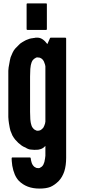

<svg xmlns="http://www.w3.org/2000/svg" viewBox="-20 -898 520 1138"><path d="M372.1 -669.9Q372.1 -581.1 372.1 -404.3Q372.1 -257.8 372.1 37.1Q372.1 83 361.3 117.2Q349.6 152.3 328.1 174.8Q303.7 199.2 278.3 210Q252.9 219.7 214.8 219.7Q174.8 219.7 144.5 208Q114.3 196.3 91.8 173.8Q77.1 158.2 67.4 135.7Q57.6 112.3 52.7 84Q50.8 72.3 49.8 57.6Q48.8 42 48.8 41Q48.8 40 49.8 39.1Q49.8 38.1 49.8 37.1Q50.8 36.1 51.8 35.2Q53.7 35.2 53.7 35.2Q87.9 35.2 157.2 35.2Q158.2 35.2 160.2 36.1Q162.1 38.1 162.1 40Q163.1 50.8 166 60.5Q168 69.3 171.9 76.2Q174.8 82 179.7 86.9Q183.6 91.8 189.5 93.8Q192.4 96.7 198.2 97.7Q203.1 98.6 209 98.6Q211.9 98.6 214.8 97.7Q217.8 96.7 219.7 94.7Q225.6 91.8 229.5 87.9Q234.4 83 237.3 77.1Q240.2 70.3 243.2 61.5Q245.1 52.7 247.1 41Q248 37.1 248 33.2Q249 29.3 249 25.4Q249 5.9 249 -33.2Q239.3 -22.5 229.5 -17.6Q218.8 -12.7 206.1 -10.7Q195.3 -9.8 183.6 -9.8Q171.9 -10.7 160.2 -11.7Q152.3 -12.7 148.4 -14.6Q143.6 -16.6 138.7 -18.6Q136.7 -19.5 134.8 -21.5Q131.8 -22.5 128.9 -24.4Q118.2 -28.3 108.4 -35.2Q98.6 -43 88.9 -50.8Q80.1 -59.6 70.3 -70.3Q61.5 -81.1 53.7 -94.7Q46.9 -110.4 42 -123Q38.1 -135.7 33.2 -166Q30.3 -183.6 29.3 -204.1Q29.3 -224.6 29.3 -248Q29.3 -250 29.3 -252.9Q29.3 -253.9 29.3 -253.9Q29.3 -253.9 29.3 -253.9Q29.3 -313.5 29.3 -430.7Q29.3 -431.6 29.3 -431.6Q29.3 -431.6 29.3 -431.6Q29.3 -432.6 29.3 -434.6Q29.3 -458 29.3 -478.5Q30.3 -499 34.2 -515.6Q39.1 -545.9 43 -558.6Q47.9 -571.3 54.7 -585.9Q61.5 -600.6 71.3 -611.3Q81.1 -622.1 89.8 -629.9Q94.7 -634.8 99.6 -639.6Q105.5 -643.6 111.3 -647.5Q117.2 -650.4 123 -654.3Q128.9 -658.2 133.8 -660.2Q143.6 -664.1 154.3 -668Q164.1 -670.9 174.8 -671.9Q177.7 -671.9 179.7 -672.9Q181.6 -672.9 182.6 -672.9Q188.5 -673.8 191.4 -674.8Q195.3 -674.8 202.1 -674.8Q217.8 -674.8 232.4 -665Q247.1 -655.3 260.7 -636.7Q265.6 -648.4 276.4 -671.9Q276.4 -673.8 278.3 -673.8Q279.3 -674.8 281.2 -674.8Q309.6 -674.8 366.2 -674.8Q368.2 -674.8 370.1 -673.8Q371.1 -671.9 372.1 -669.9ZM249 -176.8Q249 -286.1 249 -504.9Q249 -506.8 248 -509.8Q248 -512.7 247.1 -514.6Q245.1 -522.5 242.2 -528.3Q240.2 -535.2 236.3 -540Q233.4 -544.9 229.5 -547.9Q225.6 -551.8 220.7 -553.7Q216.8 -556.6 211.9 -556.6Q208 -557.6 203.1 -557.6Q198.2 -557.6 197.3 -557.6Q195.3 -557.6 193.4 -555.7Q192.4 -555.7 190.4 -554.7Q189.5 -553.7 188.5 -552.7Q182.6 -550.8 178.7 -545.9Q173.8 -542 170.9 -536.1Q167 -529.3 165 -520.5Q162.1 -512.7 161.1 -501Q159.2 -490.2 159.2 -475.6Q158.2 -460.9 158.2 -444.3Q158.2 -374 158.2 -235.4Q158.2 -218.8 159.2 -204.1Q159.2 -190.4 161.1 -178.7Q162.1 -168.9 165 -160.2Q167 -151.4 170.9 -144.5Q174.8 -138.7 178.7 -134.8Q182.6 -129.9 188.5 -127.9Q189.5 -127 190.4 -127Q192.4 -126 193.4 -125Q194.3 -124 196.3 -124Q198.2 -123 203.1 -123Q208 -123 211.9 -124Q216.8 -125 220.7 -127Q224.6 -128.9 228.5 -132.8Q233.4 -136.7 236.3 -140.6Q239.3 -146.5 242.2 -152.3Q245.1 -158.2 247.1 -166Q248 -168.9 248 -171.9Q248 -173.8 249 -176.8ZM137.7 -725.6Q137.7 -774.4 137.7 -873Q137.7 -876 139.6 -877Q140.6 -877.9 142.6 -877.9Q179.7 -877.9 252.9 -877.9Q254.9 -877.9 256.8 -877Q257.8 -876 257.8 -873Q257.8 -824.2 257.8 -725.6Q257.8 -722.7 256.8 -721.7Q254.9 -720.7 252.9 -720.7Q216.8 -720.7 142.6 -720.7Q140.6 -720.7 139.6 -721.7Q137.7 -722.7 137.7 -725.6Z"/></svg>

Font: Typeface
Style: Regular
Weight: 400
Version: Version 1.0